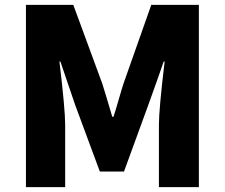

<svg xmlns="http://www.w3.org/2000/svg" viewBox="-20 -764 917 784"><path d="M85.9 0V-744.1H279.3L397.5 -422.9Q402.3 -409.2 438.5 -287.1H443.4Q451.2 -310.5 464.4 -356.4Q477.5 -402.3 484.4 -422.9L597.7 -744.1H792V0H628.9V-254.9Q628.9 -317.4 652.3 -512.7H648.4Q602.5 -378.9 486.3 -63.5H387.7L287.1 -335L226.6 -512.7H222.7Q246.1 -317.4 246.1 -254.9V0Z"/></svg>

Font: Bpmf Zihi Sans Heavy
Style: Heavy
Weight: 900
Foundry: But Ko
Version: Version 1.320